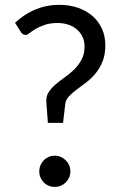

<svg xmlns="http://www.w3.org/2000/svg" viewBox="-20 -744 488 772"><path d="M40.5 -652.5Q56 -667 74.8 -680Q93.5 -693 115.8 -703Q138 -713 163.8 -718.8Q189.5 -724.5 219.5 -724.5Q259 -724.5 292.8 -713Q326.5 -701.5 351 -680.5Q375.5 -659.5 389.5 -629.5Q403.5 -599.5 403.5 -562Q403.5 -524 392.2 -496.5Q381 -469 363.8 -448.2Q346.5 -427.5 326.2 -412.2Q306 -397 288 -383.5Q270 -370 257.2 -356.5Q244.5 -343 242.5 -326.5L233.5 -250H172.5L166.5 -333Q164.5 -355.5 175 -372.2Q185.5 -389 202.5 -403.8Q219.5 -418.5 240 -432.8Q260.5 -447 278.2 -464.5Q296 -482 308 -504.2Q320 -526.5 320 -557.5Q320 -579 311.5 -596.5Q303 -614 288.5 -626.2Q274 -638.5 254.2 -645Q234.5 -651.5 212 -651.5Q181.5 -651.5 159.8 -644Q138 -636.5 123 -627.5Q108 -618.5 98.8 -611Q89.5 -603.5 83.5 -603.5Q71 -603.5 64 -615ZM138 -55Q138 -68 142.8 -79.5Q147.5 -91 155.8 -99.5Q164 -108 175.5 -113Q187 -118 200 -118Q213 -118 224.5 -113Q236 -108 244.5 -99.5Q253 -91 258 -79.5Q263 -68 263 -55Q263 -41.5 258 -30.2Q253 -19 244.5 -10.5Q236 -2 224.5 2.8Q213 7.5 200 7.5Q187 7.5 175.5 2.8Q164 -2 155.8 -10.5Q147.5 -19 142.8 -30.2Q138 -41.5 138 -55Z"/></svg>

Font: Lato
Style: Regular
Weight: 400
Designer: Lukasz Dziedzic with Adam Twardoch and Botio Nikoltchev
Foundry: tyPoland Lukasz Dziedzic
Version: Version 2.015; 2015-08-06; http://www.latofonts.com/